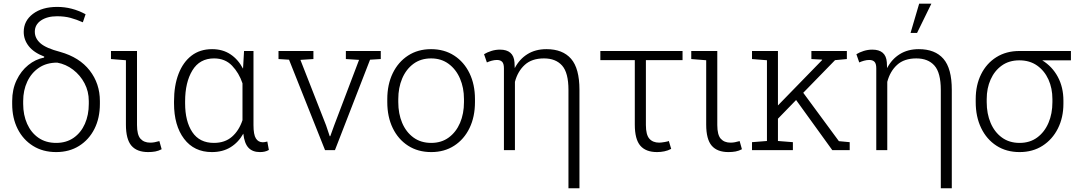

<svg xmlns="http://www.w3.org/2000/svg" viewBox="-20 -800 5773 1023"><path d="M279.3 10.3Q208.5 10.3 155.8 -22.7Q103 -55.7 74 -113.3Q44.9 -170.9 44.9 -246.1V-261.7Q44.9 -323.7 68.4 -372.8Q91.8 -421.9 130.4 -453.1Q168.9 -484.4 214.8 -493.2L215.8 -498.5Q159.7 -520 133.1 -554.2Q106.4 -588.4 106.4 -629.9Q106.4 -689 155.5 -726.1Q204.6 -763.2 285.2 -763.2Q363.8 -763.2 436 -724.1L421.4 -681.2Q387.2 -696.3 355.7 -704.8Q324.2 -713.4 284.2 -713.4Q231.9 -713.4 198.7 -691.2Q165.5 -668.9 165.5 -630.9Q165.5 -595.7 195.6 -569.3Q225.6 -543 300.8 -523.4Q403.3 -494.6 457.8 -424.6Q512.2 -354.5 512.2 -261.7V-246.1Q512.2 -170.9 483.2 -113.3Q454.1 -55.7 401.6 -22.7Q349.1 10.3 279.3 10.3ZM279.3 -38.6Q333.5 -38.6 372.6 -65.9Q411.6 -93.3 432.4 -140.4Q453.1 -187.5 453.1 -246.1V-261.7Q453.1 -313 430.4 -356.2Q407.7 -399.4 369.4 -428.7Q331.1 -458 284.7 -466.3Q228 -466.3 187.5 -439Q147 -411.6 125.2 -365Q103.5 -318.4 103.5 -261.7V-246.1Q103.5 -187.5 124.5 -140.4Q145.5 -93.3 184.8 -65.9Q224.1 -38.6 279.3 -38.6Z M769.5 10.3Q709.5 10.3 680.2 -23.9Q650.9 -58.1 650.9 -136.2V-479L571.3 -485.4V-528.3H710V-133.8Q710 -81.5 728.5 -60.8Q747.1 -40 780.3 -40Q793 -40 804 -42.2Q814.9 -44.4 829.1 -48.3L841.3 -4.9Q824.7 3.9 807.4 7.1Q790 10.3 769.5 10.3Z M1108.9 10.3Q1014.2 10.3 960.7 -60.5Q907.2 -131.3 907.2 -249.5V-259.8Q907.2 -344.2 931.4 -406.7Q955.6 -469.2 1000.7 -503.7Q1045.9 -538.1 1109.9 -538.1Q1166.5 -538.1 1207.8 -510.7Q1249 -483.4 1274.9 -434.1L1280.3 -528.3H1330.6V-133.8Q1330.6 -82.5 1343.5 -62.3Q1356.4 -42 1380.4 -42Q1389.6 -42 1404.3 -45.9L1412.6 -1Q1401.4 5.4 1389.9 7.8Q1378.4 10.3 1364.7 10.3Q1325.7 10.3 1304 -12.7Q1282.2 -35.6 1276.4 -87.9Q1250.5 -41.5 1208.5 -15.6Q1166.5 10.3 1108.9 10.3ZM1119.6 -38.6Q1178.2 -38.6 1215.8 -71.3Q1253.4 -104 1272 -159.7V-356Q1253.4 -411.6 1216.3 -450.2Q1179.2 -488.8 1120.6 -488.8Q1043.9 -488.8 1005.1 -425Q966.3 -361.3 966.3 -259.8V-249.5Q966.3 -153.8 1004.6 -96.2Q1043 -38.6 1119.6 -38.6Z M1711.9 0 1520 -481.9 1463.9 -485.4V-528.3H1649.9V-485.4L1580.6 -481L1717.3 -132.3L1736.8 -74.2H1739.7L1760.7 -132.3L1893.1 -481L1822.8 -485.4V-528.3H2008.8V-485.4L1951.7 -481.9L1764.6 0Z M2277.8 10.3Q2207 10.3 2154.3 -23.7Q2101.6 -57.6 2072.5 -117.7Q2043.5 -177.7 2043.5 -255.9V-272Q2043.5 -349.6 2072.5 -409.7Q2101.6 -469.7 2154.1 -503.9Q2206.5 -538.1 2276.9 -538.1Q2347.2 -538.1 2399.9 -503.9Q2452.6 -469.7 2481.7 -409.7Q2510.7 -349.6 2510.7 -272V-255.9Q2510.7 -177.7 2481.7 -117.7Q2452.6 -57.6 2400.1 -23.7Q2347.7 10.3 2277.8 10.3ZM2277.8 -38.6Q2332 -38.6 2371.1 -67.4Q2410.2 -96.2 2431.2 -145.3Q2452.1 -194.3 2452.1 -255.9V-272Q2452.1 -332.5 2430.9 -381.6Q2409.7 -430.7 2370.4 -459.7Q2331.1 -488.8 2276.9 -488.8Q2221.7 -488.8 2182.6 -459.7Q2143.6 -430.7 2122.8 -381.6Q2102.1 -332.5 2102.1 -272V-255.9Q2102.1 -194.3 2122.8 -145.3Q2143.6 -96.2 2182.9 -67.4Q2222.2 -38.6 2277.8 -38.6Z M3008.8 203.1V-320.8Q3008.8 -412.6 2974.9 -450.7Q2940.9 -488.8 2878.4 -488.8Q2813.5 -488.8 2775.9 -454.3Q2738.3 -419.9 2723.6 -363.8V0H2665V-436Q2665 -460.9 2655.5 -470.7Q2646 -480.5 2627.9 -480.5Q2614.3 -480.5 2600.1 -476.6Q2585.9 -472.7 2574.2 -467.3L2559.1 -511.2Q2575.7 -521.5 2598.1 -528.6Q2620.6 -535.6 2643.6 -535.6Q2716.3 -535.6 2721.2 -468.3Q2721.7 -460.4 2721.9 -452.4Q2722.2 -444.3 2722.7 -437Q2747.6 -484.9 2790.3 -511.5Q2833 -538.1 2891.6 -538.1Q2978 -538.1 3022.7 -486.8Q3067.4 -435.5 3067.4 -321.3V203.1Z M3481 10.3Q3420.9 10.3 3391.6 -23.9Q3362.3 -58.1 3362.3 -136.2V-479.5H3178.7V-528.3H3616.7V-479.5H3421.4V-133.8Q3421.4 -82 3439.9 -61Q3458.5 -40 3492.2 -40Q3503.4 -40 3522.9 -43.5Q3542.5 -46.9 3543.5 -49.3Q3543.5 -49.3 3543.5 -49.3L3556.2 -6.8Q3539.1 2.4 3519.8 6.3Q3500.5 10.3 3481 10.3Z M3861.3 10.3Q3801.3 10.3 3772 -23.9Q3742.7 -58.1 3742.7 -136.2V-479L3663.1 -485.4V-528.3H3801.8V-133.8Q3801.8 -81.5 3820.3 -60.8Q3838.9 -40 3872.1 -40Q3884.8 -40 3895.8 -42.2Q3906.7 -44.4 3920.9 -48.3L3933.1 -4.9Q3916.5 3.9 3899.2 7.1Q3881.8 10.3 3861.3 10.3Z M3986.8 0V-42.5L4066.4 -48.8V-479L3986.8 -485.4V-528.3H4125V-238.3L4359.9 -479.5L4360.4 -482.4L4303.2 -485.4V-528.3H4492.2V-485.4L4429.2 -479.5L4259.8 -305.7L4449.7 -47.9L4507.3 -42.5V0H4414.6L4221.7 -267.1L4125 -167.5V-48.8L4204.6 -42.5V0Z M4992.7 203.1V-320.8Q4992.7 -412.6 4958.7 -450.7Q4924.8 -488.8 4862.3 -488.8Q4797.4 -488.8 4759.8 -454.3Q4722.2 -419.9 4707.5 -363.8V0H4648.9V-436Q4648.9 -460.9 4639.4 -470.7Q4629.9 -480.5 4611.8 -480.5Q4598.1 -480.5 4584 -476.6Q4569.8 -472.7 4558.1 -467.3L4543 -511.2Q4559.6 -521.5 4582 -528.6Q4604.5 -535.6 4627.4 -535.6Q4700.2 -535.6 4705.1 -468.3Q4705.6 -460.4 4705.8 -452.4Q4706.1 -444.3 4706.5 -437Q4731.4 -484.9 4774.2 -511.5Q4816.9 -538.1 4875.5 -538.1Q4961.9 -538.1 5006.6 -486.8Q5051.3 -435.5 5051.3 -321.3V203.1ZM4831.5 -624.5 4877.4 -780.3H4942.4L4866.2 -624.5Z M5412.6 10.3Q5341.8 10.3 5289.3 -23.7Q5236.8 -57.6 5207.8 -117.7Q5178.7 -177.7 5178.7 -255.9V-272Q5178.7 -346.7 5207.5 -404.5Q5236.3 -462.4 5288.8 -495.4Q5341.3 -528.3 5411.6 -528.3H5686V-478.5H5533.2Q5586.4 -445.8 5616.2 -390.4Q5646 -335 5646 -263.7V-247.6Q5646 -173.8 5616.7 -115.5Q5587.4 -57.1 5534.9 -23.4Q5482.4 10.3 5412.6 10.3ZM5412.6 -38.6Q5467.3 -38.6 5506.3 -67.4Q5545.4 -96.2 5566.4 -145.3Q5587.4 -194.3 5587.4 -255.9V-272Q5587.4 -329.6 5566.2 -376.5Q5544.9 -423.3 5505.6 -450.9Q5466.3 -478.5 5411.1 -478.5Q5356.4 -478.5 5317.6 -450.7Q5278.8 -422.9 5258.1 -376.2Q5237.3 -329.6 5237.3 -272V-255.9Q5237.3 -194.3 5258.1 -145.3Q5278.8 -96.2 5318.1 -67.4Q5357.4 -38.6 5412.6 -38.6Z"/></svg>

Font: Roboto Slab Light
Style: Regular
Weight: 300
Designer: Google
Version: Version 2.000; ttfautohint (v1.8.1.43-b0c9)